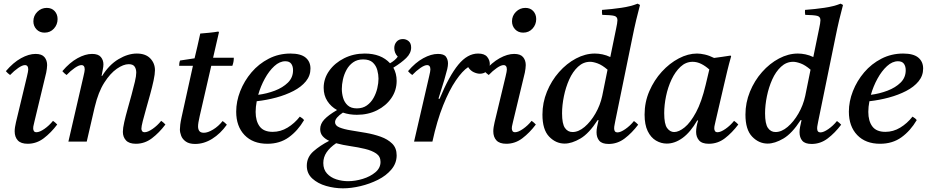

<svg xmlns="http://www.w3.org/2000/svg" viewBox="-20 -772 5063 1047"><path d="M269 -113Q282 -104 292 -93Q258 -48 218.5 -18Q179 12 131 12Q94 12 77 -6.5Q60 -25 60 -56Q60 -67 62 -79.5Q64 -92 67 -105L127 -355Q134 -384 134 -393Q134 -417 116 -417Q102 -417 79.5 -401.5Q57 -386 35 -363Q28 -368 22.5 -373Q17 -378 12 -384Q52 -431 94.5 -454.5Q137 -478 174 -478Q208 -478 222.5 -460.5Q237 -443 237 -417Q237 -408 235.5 -397.5Q234 -387 232 -376L168 -110Q167 -103 164 -92.5Q161 -82 161 -72Q161 -63 165 -57Q169 -51 179 -51Q196 -51 222 -69Q248 -87 269 -113ZM223 -594Q196 -594 179 -612Q162 -630 162 -656Q162 -686 183.5 -707.5Q205 -729 235 -729Q262 -729 278 -711.5Q294 -694 294 -668Q294 -638 274 -616Q254 -594 223 -594Z M495 -182 453 0H353L435 -355Q442 -384 442 -393Q442 -417 424 -417Q410 -417 387.5 -401.5Q365 -386 343 -363Q336 -368 330.5 -373Q325 -378 320 -384Q360 -431 402.5 -454.5Q445 -478 482 -478Q516 -478 530 -461Q544 -444 544 -421Q544 -409 540.5 -392.5Q537 -376 534 -358H537Q575 -419 626.5 -449.5Q678 -480 726 -480Q774 -480 799.5 -453.5Q825 -427 825 -389Q825 -368 817.5 -333Q810 -298 799 -258Q788 -218 777 -179.5Q766 -141 758.5 -111.5Q751 -82 751 -70Q751 -63 755 -57Q759 -51 769 -51Q786 -51 812 -69Q838 -87 859 -113Q872 -104 882 -93Q848 -48 808.5 -18Q769 12 721 12Q684 12 667 -6.5Q650 -25 650 -53Q650 -73 657.5 -106Q665 -139 676 -178Q687 -217 697.5 -255.5Q708 -294 715.5 -326Q723 -358 723 -376Q723 -396 714 -409Q705 -422 682 -422Q653 -422 617 -397Q581 -372 548.5 -321Q516 -270 497 -190Z M1247 -413H1132L1069 -139Q1060 -100 1060 -83Q1060 -67 1067 -57.5Q1074 -48 1092 -48Q1113 -48 1142 -65.5Q1171 -83 1194 -112Q1207 -103 1217 -92Q1182 -43 1137 -15Q1092 13 1044 13Q1012 13 993.5 0Q975 -13 968 -31.5Q961 -50 961 -66Q961 -77 963 -93Q965 -109 970 -132L1032 -413H957Q957 -421 958 -428Q959 -435 962 -442L1041 -454Q1048 -483 1056.5 -519.5Q1065 -556 1072 -589Q1096 -591 1121.5 -593.5Q1147 -596 1171 -600L1174 -596Q1167 -566 1160 -535.5Q1153 -505 1142 -457H1255Q1255 -445 1253 -434.5Q1251 -424 1247 -413Z M1673 -398Q1673 -359 1648 -328.5Q1623 -298 1580.5 -276Q1538 -254 1486 -240Q1434 -226 1380 -220Q1374 -189 1374 -162Q1374 -112 1396 -82.5Q1418 -53 1467 -53Q1510 -53 1548 -76Q1586 -99 1615 -136Q1631 -127 1638 -117Q1604 -59 1555 -23.5Q1506 12 1438 12Q1359 12 1313.5 -35.5Q1268 -83 1268 -163Q1268 -219 1290 -275Q1312 -331 1351.5 -377.5Q1391 -424 1445.5 -452Q1500 -480 1564 -480Q1620 -480 1646.5 -458Q1673 -436 1673 -398ZM1388 -255Q1435 -261 1478.5 -277.5Q1522 -294 1550 -321.5Q1578 -349 1578 -389Q1578 -411 1568 -424.5Q1558 -438 1536 -438Q1505 -438 1476 -411.5Q1447 -385 1424 -343Q1401 -301 1388 -255Z M1850 255Q1804 255 1758.5 242Q1713 229 1683 201.5Q1653 174 1653 132Q1653 85 1689.5 53Q1726 21 1775 -4Q1753 -14 1739.5 -29.5Q1726 -45 1726 -68Q1726 -96 1748 -120Q1770 -144 1818 -172Q1785 -190 1765 -221Q1745 -252 1745 -293Q1745 -344 1775.5 -386.5Q1806 -429 1857 -454.5Q1908 -480 1969 -480Q2058 -480 2107 -427Q2135 -443 2149 -463Q2130 -483 2130 -510Q2130 -530 2142.5 -544.5Q2155 -559 2177 -559Q2195 -559 2208.5 -547.5Q2222 -536 2222 -513Q2222 -482 2195.5 -456Q2169 -430 2125 -403Q2143 -371 2143 -331Q2143 -279 2114 -237Q2085 -195 2036 -170.5Q1987 -146 1926 -146Q1885 -146 1850 -158Q1830 -145 1818.5 -131.5Q1807 -118 1807 -106Q1807 -87 1831.5 -77Q1856 -67 1894 -61Q1932 -55 1975 -47.5Q2018 -40 2056 -26.5Q2094 -13 2118.5 11Q2143 35 2143 75Q2143 118 2114.5 152Q2086 186 2041 208.5Q1996 231 1945.5 243Q1895 255 1850 255ZM1813 9Q1779 32 1761 58.5Q1743 85 1743 117Q1743 152 1763 174Q1783 196 1814 206Q1845 216 1878 216Q1917 216 1958 203.5Q1999 191 2027 167.5Q2055 144 2055 111Q2055 81 2031.5 65Q2008 49 1970.5 40Q1933 31 1891.5 25Q1850 19 1813 9ZM1926 -181Q1958 -181 1980.5 -197Q2003 -213 2017 -238Q2031 -263 2037.5 -291Q2044 -319 2044 -343Q2044 -365 2037.5 -389.5Q2031 -414 2013 -431Q1995 -448 1960 -448Q1928 -448 1905.5 -432Q1883 -416 1869.5 -391Q1856 -366 1850 -338.5Q1844 -311 1844 -287Q1844 -263 1851 -238.5Q1858 -214 1876 -197.5Q1894 -181 1926 -181Z M2338 0H2238L2320 -355Q2327 -384 2327 -393Q2327 -417 2309 -417Q2295 -417 2272.5 -401.5Q2250 -386 2228 -363Q2221 -368 2215.5 -373Q2210 -378 2205 -384Q2245 -431 2288 -454.5Q2331 -478 2368 -478Q2401 -478 2412 -462.5Q2423 -447 2423 -426Q2423 -413 2419 -395.5Q2415 -378 2403 -337L2371 -234L2377 -233Q2429 -358 2479 -419Q2529 -480 2587 -480Q2622 -480 2636.5 -462Q2651 -444 2651 -423Q2651 -398 2635 -384Q2619 -370 2597 -370Q2581 -370 2563 -378.5Q2545 -387 2533 -406Q2502 -386 2466 -333.5Q2430 -281 2396.5 -197.5Q2363 -114 2338 0Z M2879 -113Q2892 -104 2902 -93Q2868 -48 2828.5 -18Q2789 12 2741 12Q2704 12 2687 -6.5Q2670 -25 2670 -56Q2670 -67 2672 -79.5Q2674 -92 2677 -105L2737 -355Q2744 -384 2744 -393Q2744 -417 2726 -417Q2712 -417 2689.5 -401.5Q2667 -386 2645 -363Q2638 -368 2632.5 -373Q2627 -378 2622 -384Q2662 -431 2704.5 -454.5Q2747 -478 2784 -478Q2818 -478 2832.5 -460.5Q2847 -443 2847 -417Q2847 -408 2845.5 -397.5Q2844 -387 2842 -376L2778 -110Q2777 -103 2774 -92.5Q2771 -82 2771 -72Q2771 -63 2775 -57Q2779 -51 2789 -51Q2806 -51 2832 -69Q2858 -87 2879 -113ZM2833 -594Q2806 -594 2789 -612Q2772 -630 2772 -656Q2772 -686 2793.5 -707.5Q2815 -729 2845 -729Q2872 -729 2888 -711.5Q2904 -694 2904 -668Q2904 -638 2884 -616Q2864 -594 2833 -594Z M3244 -117H3239Q3192 -44 3145 -16.5Q3098 11 3059 11Q3011 11 2974.5 -27Q2938 -65 2938 -147Q2938 -212 2962.5 -272Q2987 -332 3028.5 -379Q3070 -426 3121 -453Q3172 -480 3224 -480Q3244 -480 3265.5 -475.5Q3287 -471 3308 -461L3340 -617Q3343 -631 3345 -643Q3347 -655 3347 -662Q3347 -681 3329.5 -685.5Q3312 -690 3264 -691Q3263 -698 3262.5 -704.5Q3262 -711 3263 -718Q3317 -722 3368.5 -729.5Q3420 -737 3457 -752L3470 -745Q3460 -708 3449.5 -664Q3439 -620 3428 -565L3335 -111Q3334 -104 3331.5 -92.5Q3329 -81 3329 -72Q3329 -50 3347 -50Q3364 -50 3390 -68Q3416 -86 3437 -112Q3450 -103 3460 -92Q3426 -47 3386.5 -17Q3347 13 3299 13Q3263 13 3248 -4.5Q3233 -22 3233 -51Q3233 -65 3236 -80Q3239 -95 3244 -117ZM3264 -249 3293 -392Q3264 -417 3239.5 -426Q3215 -435 3198 -435Q3161 -435 3132 -408Q3103 -381 3084 -338.5Q3065 -296 3055 -247Q3045 -198 3045 -154Q3045 -97 3060.5 -74.5Q3076 -52 3102 -52Q3135 -52 3168 -80Q3201 -108 3227 -153Q3253 -198 3264 -249Z M3616 11Q3585 11 3557 -5.5Q3529 -22 3512 -57Q3495 -92 3495 -147Q3495 -215 3521 -275Q3547 -335 3589 -381Q3631 -427 3681.5 -453.5Q3732 -480 3781 -480Q3800 -480 3824 -474.5Q3848 -469 3874 -456Q3895 -459 3917.5 -462Q3940 -465 3964 -469L3967 -465Q3955 -423 3946 -385.5Q3937 -348 3928 -309L3882 -111Q3881 -104 3878 -93Q3875 -82 3875 -72Q3875 -63 3879 -57Q3883 -51 3893 -51Q3910 -51 3936 -69Q3962 -87 3983 -113Q3996 -104 4006 -93Q3972 -48 3933 -18Q3894 12 3845 12Q3808 12 3792 -6.5Q3776 -25 3776 -53Q3776 -80 3787 -115H3782Q3745 -51 3702.5 -20Q3660 11 3616 11ZM3848 -393Q3827 -412 3804 -423.5Q3781 -435 3757 -435Q3720 -435 3691 -408Q3662 -381 3642 -338.5Q3622 -296 3612 -247.5Q3602 -199 3602 -155Q3602 -95 3618 -73.5Q3634 -52 3656 -52Q3682 -52 3713.5 -77.5Q3745 -103 3775.5 -159.5Q3806 -216 3828 -309Z M4351 -117H4346Q4299 -44 4252 -16.5Q4205 11 4166 11Q4118 11 4081.5 -27Q4045 -65 4045 -147Q4045 -212 4069.5 -272Q4094 -332 4135.5 -379Q4177 -426 4228 -453Q4279 -480 4331 -480Q4351 -480 4372.5 -475.5Q4394 -471 4415 -461L4447 -617Q4450 -631 4452 -643Q4454 -655 4454 -662Q4454 -681 4436.5 -685.5Q4419 -690 4371 -691Q4370 -698 4369.5 -704.5Q4369 -711 4370 -718Q4424 -722 4475.5 -729.5Q4527 -737 4564 -752L4577 -745Q4567 -708 4556.5 -664Q4546 -620 4535 -565L4442 -111Q4441 -104 4438.5 -92.5Q4436 -81 4436 -72Q4436 -50 4454 -50Q4471 -50 4497 -68Q4523 -86 4544 -112Q4557 -103 4567 -92Q4533 -47 4493.5 -17Q4454 13 4406 13Q4370 13 4355 -4.5Q4340 -22 4340 -51Q4340 -65 4343 -80Q4346 -95 4351 -117ZM4371 -249 4400 -392Q4371 -417 4346.5 -426Q4322 -435 4305 -435Q4268 -435 4239 -408Q4210 -381 4191 -338.5Q4172 -296 4162 -247Q4152 -198 4152 -154Q4152 -97 4167.5 -74.5Q4183 -52 4209 -52Q4242 -52 4275 -80Q4308 -108 4334 -153Q4360 -198 4371 -249Z M5014 -398Q5014 -359 4989 -328.5Q4964 -298 4921.5 -276Q4879 -254 4827 -240Q4775 -226 4721 -220Q4715 -189 4715 -162Q4715 -112 4737 -82.5Q4759 -53 4808 -53Q4851 -53 4889 -76Q4927 -99 4956 -136Q4972 -127 4979 -117Q4945 -59 4896 -23.5Q4847 12 4779 12Q4700 12 4654.5 -35.5Q4609 -83 4609 -163Q4609 -219 4631 -275Q4653 -331 4692.5 -377.5Q4732 -424 4786.5 -452Q4841 -480 4905 -480Q4961 -480 4987.5 -458Q5014 -436 5014 -398ZM4729 -255Q4776 -261 4819.5 -277.5Q4863 -294 4891 -321.5Q4919 -349 4919 -389Q4919 -411 4909 -424.5Q4899 -438 4877 -438Q4846 -438 4817 -411.5Q4788 -385 4765 -343Q4742 -301 4729 -255Z"/></svg>

Font: Castoro
Style: Italic
Weight: 400
Italic angle: -11°
Designer: John Hudson with Paul Hanslow, assisted by Kaja Sojewska.
Foundry: Tiro Typeworks Ltd.
Version: Version 2.04